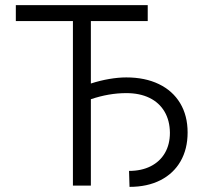

<svg xmlns="http://www.w3.org/2000/svg" viewBox="-20 -727 800 752"><path d="M558.6 -644.5H335.9V-399.9Q372.1 -411.6 408 -417.7Q443.8 -423.8 474.6 -423.8Q547.9 -423.8 602.1 -397.7Q656.2 -371.6 685.5 -323Q714.8 -274.4 714.8 -208Q714.8 -143.6 687.3 -95.5Q659.7 -47.4 608.4 -21.2Q557.1 4.9 487.3 4.9L485.4 -57.6Q534.2 -57.6 570.3 -75.9Q606.4 -94.2 626 -127.9Q645.5 -161.6 645.5 -207Q645 -254.9 624.3 -290Q603.5 -325.2 565.2 -343.8Q526.9 -362.3 474.6 -362.3Q406.7 -362.3 335.9 -338.4V0H265.6V-644.5H42V-707H558.6Z"/></svg>

Font: Pretendard JP Light
Style: Regular
Weight: 300
Designer: Base glyphs from Inter by Rasmus Andersson; Hangeul glyphs from Noto Sans CJK(Source Han Sans) by Jang Soo-young and Kan
Foundry: Kil Hyung-jin
Version: Version 1.309